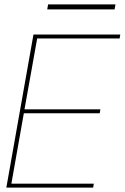

<svg xmlns="http://www.w3.org/2000/svg" viewBox="-20 -858 570 878"><path d="M9 0 133 -700H530L527 -682H150L92 -358H439L436 -340H89L32 -18H409L406 0ZM196 -815 200 -838H508L504 -815Z"/></svg>

Font: DM Sans 36pt Thin
Style: Italic
Weight: 250
Italic angle: -10°
Designer: Colophon Foundry, Jonny Pinhorn
Foundry: Colophon Foundry
Version: Version 4.004;gftools[0.9.30]